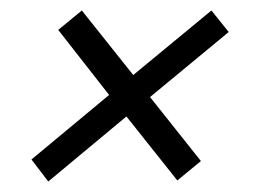

<svg xmlns="http://www.w3.org/2000/svg" viewBox="-20 -434 494 366"><path d="M72 -88 40 -130 188 -253 91 -377 136 -414 234 -291 383 -414 416 -373 266 -249 363 -127 318 -90 221 -212Z"/></svg>

Font: Saira Semi Condensed Light
Style: Italic
Weight: 300
Width: 4
Italic angle: -12°
Designer: Hector Gatti with collaboration of the Omnibus-Type team
Foundry: Omnibus-Type
Version: Version 1.001; ttfautohint (v1.8)